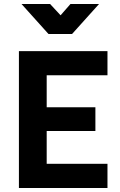

<svg xmlns="http://www.w3.org/2000/svg" viewBox="-20 -934 594 954"><path d="M74 0V-680H514V-560H212V-401H454V-283H212V-120H514V0ZM221 -765 87 -914H229L281 -858L330 -914H472L338 -765Z"/></svg>

Font: Titillium Web[RUS by Daymarius]
Style: Bold
Weight: 700
Designer: Cyrillization by Daymarius
Foundry: Cyrillization by Daymarius
Version: Version 1.002 September 11, 2018